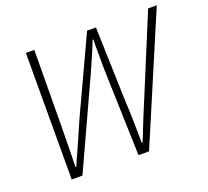

<svg xmlns="http://www.w3.org/2000/svg" viewBox="-115 -800 1018 940"><g transform="rotate(-20 394.5 -329.5)"><path d="M106 0 107 -659H151L148 -270Q147 -216 146.5 -161.5Q146 -107 144 -51H148Q173 -107 197.5 -161.5Q222 -216 245 -270L426 -659H472L484 -270Q487 -216 488 -161.5Q489 -107 490 -51H494Q516 -107 538 -161.5Q560 -216 583 -270L744 -659H789L509 0H454L440 -453Q440 -493 439.5 -531Q439 -569 440 -608H436Q421 -569 404.5 -531Q388 -493 370 -453L162 0Z"/></g></svg>

Font: Source Sans 3 ExtraLight Light
Style: Italic
Weight: 300
Italic angle: -11°
Version: Version 3.052;hotconv 1.1.0;makeotfexe 2.6.0